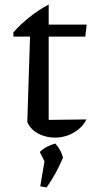

<svg xmlns="http://www.w3.org/2000/svg" viewBox="-20 -596 411 844"><path d="M194 -576V-488H361L355 -435H194V-69L360 -71Q347 -45 324.5 -27Q302 -9 275.5 0Q249 9 222 9Q183 9 149.5 -8Q116 -25 100 -59L112 -435H39V-454Q71 -490 110 -521Q149 -552 194 -576ZM157 223 179 92 257 97Q243 130 225.5 162.5Q208 195 185 228ZM187 136 155 72Q171 57 187.5 48.5Q204 40 223 35Q235 48 243.5 63Q252 78 257 97Z"/></svg>

Font: Piazzolla Thin Medium
Style: Regular
Weight: 500
Version: Version 2.005